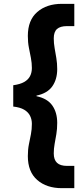

<svg xmlns="http://www.w3.org/2000/svg" viewBox="-20 -816 435 1000"><path d="M302 164Q223 164 174 121.5Q125 79 125 -3Q125 -37 130.5 -64Q136 -91 141 -116.5Q146 -142 146 -171Q146 -194 136.5 -213Q127 -232 106 -244.5Q85 -257 49 -261V-372Q85 -377 106 -389Q127 -401 136.5 -419.5Q146 -438 146 -462Q146 -488 141 -514Q136 -540 130.5 -567.5Q125 -595 125 -629Q125 -711 174 -753.5Q223 -796 302 -796H367V-680H329Q294 -680 277 -665Q260 -650 260 -616Q260 -591 264.5 -565.5Q269 -540 273.5 -513Q278 -486 278 -456Q278 -403 252.5 -366.5Q227 -330 170 -318V-315Q227 -303 252.5 -266.5Q278 -230 278 -176Q278 -144 273.5 -117.5Q269 -91 264.5 -66.5Q260 -42 260 -17Q260 16 277 32Q294 48 329 48H367V164Z"/></svg>

Font: DM Sans 36pt ExtraBold
Style: Regular
Weight: 800
Designer: Colophon Foundry, Jonny Pinhorn
Foundry: Colophon Foundry
Version: Version 4.004;gftools[0.9.30]